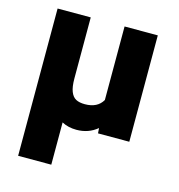

<svg xmlns="http://www.w3.org/2000/svg" viewBox="-108 -623 858 921"><g transform="rotate(15 321.0 -162.5)"><path d="M229.5 -6.8V203.1H64.9V-528.3H229.5V-225.6Q229.5 -183.6 238.8 -160.2Q248 -136.7 265.1 -127.7Q282.2 -118.7 309.6 -118.7Q372.1 -118.7 397.5 -163.1V-528.3H562.5V0H407.2L405.3 -25.9Q361.8 10.3 302.2 10.3Q261.2 10.3 229.5 -6.8Z"/></g></svg>

Font: Mardoto Black
Style: Regular
Weight: 900
Designer: Christian Robertson, Vahan Hovhannisyan
Foundry: Google
Version: Version 1.000